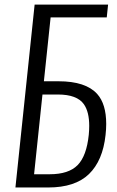

<svg xmlns="http://www.w3.org/2000/svg" viewBox="-20 -830 519 850"><path d="M48.3 0 133.3 -809.6H458.5L452.6 -752.9H204.1L174.3 -470.2H239.3Q359.4 -470.2 410.2 -414.1Q450.2 -369.6 450.2 -281.2Q450.2 -258.3 447.3 -232.4Q435.1 -118.7 373.8 -59.3Q312.5 0 193.4 0ZM130.9 -58.6H200.2Q283.7 -58.6 323.5 -98.9Q363.3 -139.2 373 -233.4Q375 -254.4 375 -272.9Q375 -334.5 351.6 -368.2Q321.3 -411.6 236.3 -411.6H168Z"/></svg>

Font: Oswald
Style: Light
Weight: 300
Designer: Vernon Adams
Foundry: Vernon Adams
Version: 3.0; ttfautohint (v0.95.6-bc232) -l 8 -r 50 -G 200 -x 0 -w "